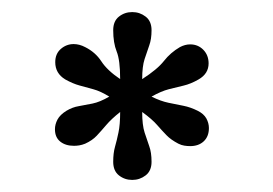

<svg xmlns="http://www.w3.org/2000/svg" viewBox="-20 -739 452 318"><path d="M199 -441Q186.5 -441 177 -448.5Q167.5 -456 167.5 -471Q167.5 -485.5 170.5 -496Q173.5 -506.5 176.2 -519.5Q179 -532.5 179 -553.5Q164.5 -542 156 -532Q147.5 -522 140.2 -514.2Q133 -506.5 121 -501Q116 -499 111.2 -498.2Q106.5 -497.5 102.5 -497.5Q88.5 -497.5 79.8 -504.5Q71 -511.5 71 -525Q71 -533 75.2 -541Q79.5 -549 90 -555.5Q100 -561.5 110.5 -563.2Q121 -565 133.2 -567.5Q145.5 -570 161 -579Q146.5 -588 134.5 -591.2Q122.5 -594.5 111.5 -597.5Q100.5 -600.5 88 -607.5Q71.5 -617.5 71.5 -636Q71.5 -650 80.8 -658Q90 -666 102 -666Q111.5 -666 121 -661Q138 -652.5 147.8 -637.5Q157.5 -622.5 179 -608Q179 -639.5 173.2 -653.8Q167.5 -668 167.5 -689Q167.5 -704 177 -711.5Q186.5 -719 199 -719Q211.5 -719 221.2 -711.5Q231 -704 231 -689Q231 -674 227.2 -663.8Q223.5 -653.5 219.5 -641.2Q215.5 -629 215.5 -608Q240.5 -624 251.5 -638Q262.5 -652 278 -661Q286.5 -665.5 295 -665.5Q308 -665.5 316.8 -656.5Q325.5 -647.5 325.5 -634Q325.5 -617 309 -607.5Q296 -600 284 -597.2Q272 -594.5 259.5 -591.2Q247 -588 231 -579Q246 -571.5 259 -568.8Q272 -566 283.8 -563.8Q295.5 -561.5 307.5 -555.5Q317.5 -550.5 321.8 -542.8Q326 -535 326 -527Q326 -513 317.5 -505Q309 -497 295 -497Q290 -497 285.2 -497.8Q280.5 -498.5 275.5 -501Q263 -507.5 255.8 -515Q248.5 -522.5 240.2 -532Q232 -541.5 215.5 -553.5Q215.5 -532 219.5 -519.5Q223.5 -507 227.2 -496.8Q231 -486.5 231 -471Q231 -456 221.2 -448.5Q211.5 -441 199 -441Z"/></svg>

Font: Imbue Thin 10pt Black
Style: Regular
Weight: 900
Version: Version 1.102